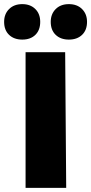

<svg xmlns="http://www.w3.org/2000/svg" viewBox="-38 -911 442 931"><path d="M86 -658H278L283 0H86ZM-18 -805Q-18 -843 6 -867Q30 -891 70 -891Q109 -891 133 -867.5Q157 -844 157 -805Q157 -765 133.5 -742Q110 -719 70 -719Q30 -719 6 -742Q-18 -765 -18 -805ZM208 -805Q208 -843 232 -867Q256 -891 296 -891Q336 -891 360 -867Q384 -843 384 -805Q384 -765 360 -742Q336 -719 296 -719Q256 -719 232 -742Q208 -765 208 -805Z"/></svg>

Font: Ysabeau Heavy
Style: Regular
Weight: 800
Designer: Christian Thalmann (Catharsis Fonts)
Version: Version 0.003